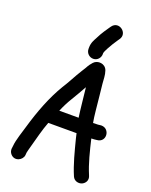

<svg xmlns="http://www.w3.org/2000/svg" viewBox="-171 -993 884 1123"><g transform="rotate(20 271.5 -431.5)"><path d="M113.9 -7.3 114.9 -21.2C116 -27.5 119.8 -43.2 126.1 -65.2C141.5 -121 155.6 -178.9 174.9 -229H350.8C353.4 -218.8 355.3 -208.6 357.8 -198.8C377.1 -123.7 395.1 -51.4 423 13.8C434.5 40.7 463.5 44.1 481.4 36.4C498.9 28.9 517.9 6.9 503.3 -23.4C476.7 -86 460.1 -155.3 442.5 -229.4C446.8 -229.5 454.9 -229.6 459.8 -230.2L476 -232C535.7 -235.9 528.7 -321 472 -321C471.3 -321 470.1 -320.9 469.2 -320.8L451.9 -318.9C444.7 -318.5 433 -318.2 421.1 -318C417.4 -337.2 413.8 -363.4 410.9 -393.3C404.3 -467.5 399.8 -495.6 394.4 -552.4C391.8 -579.7 392.8 -605.4 383.6 -631.7C370.6 -669.1 322.3 -672.9 299.5 -647.8C290.4 -637.8 281 -626.2 270.9 -606.6C261.9 -590.7 248.4 -572.4 235.2 -548.2C216.3 -515.1 202.3 -487.7 180.8 -454.2C129.6 -368.9 90.9 -267.3 60.9 -163.7C51.9 -130.4 29.9 -70.8 27.1 -30.5L25.2 -16.2C23.7 -3.8 27.8 8.7 35.4 17.6C64.4 51.9 111.8 25.3 113.9 -7.3ZM337 -716V-723.4C340.4 -733 340 -734.1 350.2 -753.4C362 -776.1 380.2 -805.2 392.5 -822.7L399.4 -832.6C432.5 -878.9 361.7 -932.6 326.6 -883.4L319.2 -872.9C314.2 -865 307.9 -855.8 298.5 -842.3C288.5 -828.1 280.3 -811.7 271.8 -795.6C260.5 -773.7 248 -755.7 248 -724V-716C248 -691.2 268.2 -671 293 -671C319 -671 337 -693 337 -716ZM211 -318C225 -350.8 237 -375.2 256.3 -406.9C277.2 -440.6 292.6 -469.2 310.3 -500.3C310.7 -496.3 311.5 -489.6 312.2 -483.9C316.1 -452.3 323.6 -370.3 331.3 -318Z"/></g></svg>

Font: Just Breathe
Style: Bd
Weight: 400
Foundry: Cannot Into Space Fonts
Version: Version 0.72